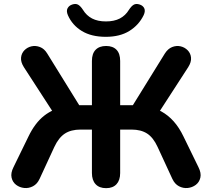

<svg xmlns="http://www.w3.org/2000/svg" viewBox="-20 -947 1075 975"><path d="M519 8.5Q484 8.5 465.4 -11.8Q446.8 -32 446.8 -68.2V-289H389Q340.5 -289 309.2 -268.5Q278 -248 256 -201L181.2 -39Q168.8 -12.2 147.2 -1.1Q125.8 10 102.9 7.6Q80 5.2 62 -8.2Q44 -21.8 38.8 -45Q33.5 -68.2 48.5 -98L124.5 -253.8Q157.5 -322.5 203.9 -359.1Q250.2 -395.8 316.5 -407L257.2 -365.2L101.2 -606Q84.8 -632 86.9 -654.2Q89 -676.5 104 -691.8Q119 -707 140.1 -711.8Q161.2 -716.5 183.1 -708.1Q205 -699.8 220 -675L393.2 -395.2L368.5 -412.8H446.8V-637.5Q446.8 -674.8 465.5 -694.1Q484.2 -713.5 519 -713.5Q553.2 -713.5 571.8 -694.1Q590.2 -674.8 590.2 -637.5V-412.8H669.2L643.8 -395.2L817 -675Q832.8 -699.8 854.2 -708.1Q875.8 -716.5 896.8 -711.8Q917.8 -707 932.9 -691.8Q948 -676.5 950.1 -654.2Q952.2 -632 935.8 -606L779.8 -365.2L720.5 -407Q765 -400 799.6 -380.9Q834.2 -361.8 862.1 -330.5Q890 -299.2 911.8 -253.8L987.8 -98Q1002.8 -68.2 997.5 -45Q992.2 -21.8 974.2 -8.2Q956.2 5.2 933.4 7.6Q910.5 10 889 -1.1Q867.5 -12.2 855 -39L780.2 -201Q758.2 -248.8 727 -268.9Q695.8 -289 648 -289H590.2V-68.2Q590.2 -32 571.8 -11.8Q553.2 8.5 519 8.5ZM517.2 -760Q444 -760 395.5 -789.6Q347 -819.2 324.8 -869.8Q315.8 -890.8 323 -904.8Q330.2 -918.8 347.2 -924.2Q365 -930 377.1 -922.9Q389.2 -915.8 401.2 -897.2Q419 -868 447.6 -853.1Q476.2 -838.2 518 -838.2Q559.8 -838.2 588.5 -853.1Q617.2 -868 634.8 -897.2Q646.8 -915.8 658.9 -922.9Q671 -930 688.8 -924.2Q705.8 -918.8 712.5 -905.1Q719.2 -891.5 709.8 -870.5Q685.5 -820 637.2 -790Q589 -760 517.2 -760Z"/></svg>

Font: Nunito ExtraLight
Style: Regular
Weight: 200
Designer: Vernon Adams
Foundry: Vernon Adams
Version: Version 3.602;April 4, 2023;FontCreator 14.0.0.2856 64-bit